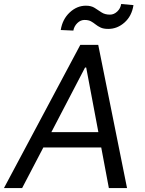

<svg xmlns="http://www.w3.org/2000/svg" viewBox="-40 -955 736 975"><path d="M72.4 0H-19.9L367.9 -727.3H458.8L605.1 0H512.8L474.1 -206H180ZM220.9 -284.1H459.5L397.7 -612.2H392ZM332.4 -799.7 268.5 -802.6Q277 -856.9 313.7 -891.5Q350.5 -926.1 396.3 -926.1Q423.3 -926.1 440.9 -914.8Q458.5 -903.4 475.7 -892Q492.9 -880.7 518.5 -880.7Q538.7 -880.7 555.4 -896.5Q572.1 -912.3 575.3 -934.7L637.8 -929Q629.3 -873.6 592.5 -840.9Q555.8 -808.2 509.9 -808.2Q485.4 -808.2 470.9 -815.2Q456.3 -822.1 445.3 -831Q434.3 -839.8 421.9 -846.8Q409.4 -853.7 389.2 -853.7Q369 -853.7 352.8 -837.9Q336.6 -822.1 332.4 -799.7Z"/></svg>

Font: Inter UI
Style: Italic
Weight: 400
Italic angle: -9.39999°
Designer: Rasmus Andersson
Foundry: rsms
Version: 3.2;8d6f07862